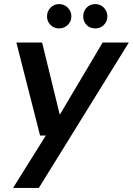

<svg xmlns="http://www.w3.org/2000/svg" viewBox="-20 -704 650 939"><path d="M44 215 204 -41H176L60 -496H186L272 -144H273L482 -496H610L170 215ZM269 -565Q244 -565 227 -582Q210 -599 210 -624Q210 -649 227 -666.5Q244 -684 269 -684Q294 -684 311.5 -666.5Q329 -649 329 -624Q329 -599 311.5 -582Q294 -565 269 -565ZM446 -565Q420 -565 403.5 -582Q387 -599 387 -624Q387 -649 403.5 -666.5Q420 -684 446 -684Q471 -684 488 -666.5Q505 -649 505 -624Q505 -599 488 -582Q471 -565 446 -565Z"/></svg>

Font: DM Sans 28pt SemiBold
Style: Italic
Weight: 600
Italic angle: -10°
Version: Version 4.004;gftools[0.9.30]